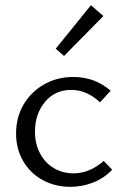

<svg xmlns="http://www.w3.org/2000/svg" viewBox="-20 -716 477 741"><path d="M42 -201Q42 -263 71 -312.5Q100 -362 150.5 -390.5Q201 -419 263 -419Q346 -419 407 -366L366 -321Q315 -369 255 -369Q192 -369 153.5 -322.5Q115 -276 115 -208Q115 -161 134.5 -124Q154 -87 188 -67Q222 -47 264 -47Q295 -47 325 -59.5Q355 -72 380 -95L413 -61Q380 -27 338 -11Q296 5 252 5Q192 5 144 -21.5Q96 -48 69 -95Q42 -142 42 -201ZM195 -528 331 -696 379 -654 227 -500Z"/></svg>

Font: Ysabeau
Style: Regular
Weight: 400
Designer: Christian Thalmann (Catharsis Fonts)
Version: Version 0.003